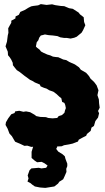

<svg xmlns="http://www.w3.org/2000/svg" viewBox="-20 -705 513 936"><path d="M184 15 166 14 154 10 132 11 113 5 99 6 78 -4 54 -14 49 -22 38 -41 26 -54 17 -78 7 -96 9 -109 20 -128 35 -148 51 -154 54 -162 74 -165 94 -160 107 -162 127 -158 148 -146 157 -139 176 -135 204 -134 215 -130 236 -128 259 -130 266 -139 282 -144 294 -155 297 -167 301 -178 298 -193 294 -203 283 -208 279 -226 270 -233 255 -247 240 -258 220 -265 207 -273 194 -277 178 -284 174 -293 150 -303 139 -310 126 -316 110 -328 100 -335 85 -347 76 -354 62 -363 53 -374 43 -387 42 -399 35 -414 28 -425 19 -436 18 -453 7 -479 10 -489 14 -502 18 -533 21 -545 20 -567 27 -580 35 -594V-604L55 -615L56 -625L72 -633L79 -647L102 -657L118 -667L132 -674L142 -676L166 -679L179 -685L207 -681L234 -684L249 -680L276 -676L293 -675L305 -670L317 -665L335 -662L363 -644L370 -635L388 -621L390 -598L396 -582L385 -558L378 -546L354 -526L342 -521L324 -517L306 -520H293L274 -523L260 -529L238 -532L225 -533L215 -534L199 -537L188 -534L179 -532L171 -521L167 -509L159 -499L155 -478L161 -472L173 -463L180 -454L193 -447L211 -439L225 -435L238 -429L252 -427L264 -426L288 -415L303 -412L318 -403L329 -398L345 -391L365 -377L374 -365L400 -350L414 -334L421 -322L439 -305L451 -289L460 -265L455 -241L462 -220L463 -202L466 -180L458 -164L463 -153L458 -132L445 -115L438 -91L426 -83L422 -67L404 -52L400 -43L384 -35L364 -24L360 -15L334 -5L316 -1L292 3L281 8L261 9H236L222 14L200 15ZM201 211 175 209 150 204 137 195 129 188 114 180 119 165 115 150 124 125 133 116 169 113 182 116 205 113 212 102 197 91 183 84 161 86 149 78 134 65V35L140 15L148 -6L173 -9L182 -12L207 -22L231 -19L247 -14L249 0L259 11L254 21L264 34L285 47L296 57L299 69L308 93V105L303 118L304 133L295 154L288 169L269 181L263 190L245 204L220 208Z"/></svg>

Font: Winky Rough
Style: Bold
Weight: 700
Designer: Simon Atzbach
Foundry: typofactur
Version: Version 1.206; ttfautohint (v1.8.4.7-5d5b)